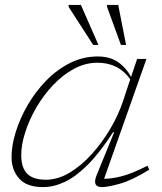

<svg xmlns="http://www.w3.org/2000/svg" viewBox="-20 -752 661 782"><path d="M374 -39.5 445 -213.5H440.5Q386.5 -130 337.5 -81Q288.5 -32 243.5 -11Q198.5 10 155.5 10Q88.5 10 57.8 -25Q27 -60 27 -112.5Q27 -159 44 -214Q61 -269 92.2 -323.2Q123.5 -377.5 167 -422.5Q210.5 -467.5 264 -494.8Q317.5 -522 378.5 -522Q427.5 -522 460.2 -499.5Q493 -477 514 -439L538.5 -512H576.5L404 -24Q433.5 -23.5 475.8 -34.2Q518 -45 580.5 -77L588 -61Q518 -17.5 468.5 -3.8Q419 10 395 10Q353.5 10 374 -39.5ZM66.5 -120Q66.5 -68.5 91 -44.2Q115.5 -20 167 -20Q215.5 -20 263.2 -48.5Q311 -77 353.5 -124Q396 -171 429.2 -227.5Q462.5 -284 481 -340L510.5 -429Q463 -496.5 377 -496.5Q327 -496.5 281 -471.5Q235 -446.5 196 -405.2Q157 -364 128 -314Q99 -264 82.8 -213.5Q66.5 -163 66.5 -120ZM381 -569H359.5L259.5 -724V-732H309.5ZM493.5 -569H472.5L416 -724V-732H461.5Z"/></svg>

Font: Newsreader Caption ExtraLight
Style: Italic
Weight: 275
Italic angle: -17°
Designer: Hugues Gentile
Foundry: Production Type
Version: Version 1.001